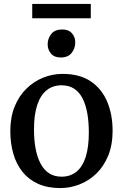

<svg xmlns="http://www.w3.org/2000/svg" viewBox="-20 -946 625 977"><path d="M32.5 -279Q32.5 -349.5 54.5 -403.8Q76.5 -458 114.5 -495Q152.5 -532 200 -551Q247.5 -570 298 -570Q385.5 -570 441.8 -532Q498 -494 525.5 -428.5Q553 -363 553 -280Q553 -209 530.8 -154.5Q508.5 -100 470.8 -63.2Q433 -26.5 385.2 -7.8Q337.5 11 287 11Q221.5 11 173.5 -10.8Q125.5 -32.5 94.2 -71.8Q63 -111 47.8 -164Q32.5 -217 32.5 -279ZM293.5 -47Q337.5 -47 368.5 -71.8Q399.5 -96.5 415.8 -146.5Q432 -196.5 432 -272Q432 -324 424.5 -367.8Q417 -411.5 400.8 -444Q384.5 -476.5 358 -494.2Q331.5 -512 293.5 -512Q249 -512 217.8 -487.2Q186.5 -462.5 169.8 -412.8Q153 -363 153 -287Q153 -234.5 161 -190.8Q169 -147 185.8 -114.8Q202.5 -82.5 229 -64.8Q255.5 -47 293.5 -47ZM288.5 -653.5Q256 -653.5 239.2 -673.5Q222.5 -693.5 222.5 -720Q222.5 -750 240.8 -773Q259 -796 296 -796H297Q329.5 -796 346.2 -776.5Q363 -757 363 -730.5Q363 -700.5 344.8 -677Q326.5 -653.5 289.5 -653.5ZM442 -926V-853H144V-926Z"/></svg>

Font: Merriweather Medium
Style: Regular
Weight: 500
Version: Version 2.100